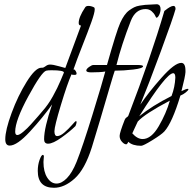

<svg xmlns="http://www.w3.org/2000/svg" viewBox="-20 -683 913 910"><path d="M426 -648Q429 -646 429 -639Q429 -623 413.5 -579.5Q398 -536 370.5 -466.5Q343 -397 328 -353Q329 -354 330 -354Q334 -354 338.5 -347Q343 -340 343 -334Q343 -328 333 -328Q320 -328 319 -331Q299 -286 268.5 -185Q238 -84 238 -61Q238 -38 251 -38Q266 -38 286 -55.5Q306 -73 321.5 -91Q337 -109 340 -109Q343 -109 343 -104Q343 -101 341.5 -96Q340 -91 338.5 -87.5Q337 -84 336 -84Q313 -61 272 -31.5Q231 -2 208 -2Q189 -2 189 -23Q189 -77 227 -188Q184 -127 122.5 -60Q61 7 26 7Q5 7 5 -23Q5 -66 35 -147.5Q65 -229 106.5 -295.5Q148 -362 176 -362H180Q187 -362 196.5 -369.5Q206 -377 217 -377Q232 -377 259.5 -369Q287 -361 289 -361Q290 -361 290 -362Q362 -556 364 -562Q353 -562 353 -574Q353 -602 383 -647Q387 -655 399 -655Q412 -655 426 -648ZM283 -339Q283 -350 224 -350Q207 -350 199 -348Q177 -342 114.5 -227Q52 -112 52 -59Q52 -43 62 -43Q72 -43 91 -59Q110 -75 126 -93Q142 -111 161 -132.5Q180 -154 181 -156Q208 -186 230.5 -226.5Q253 -267 267.5 -302Q282 -337 283 -339Z M725 -663Q741 -660 741 -640Q741 -626 734.5 -612.5Q728 -599 721 -599Q720 -599 715 -609.5Q710 -620 698.5 -630Q687 -640 670 -640Q622 -640 600 -584Q556 -471 532 -375H630Q658 -375 658 -369Q658 -359 612 -353.5Q566 -348 524 -348Q520 -338 499.5 -268Q479 -198 453.5 -111.5Q428 -25 415 16Q382 120 333.5 163.5Q285 207 236 207Q159 207 159 127Q159 99 167.5 75Q176 51 183 51Q187 51 188 57Q186 77 186 85Q186 131 204 159Q222 187 248 187Q272 187 297 161.5Q322 136 343 84Q371 14 418.5 -140Q466 -294 479 -344Q455 -340 412 -340Q389 -340 389 -349Q389 -356 402 -365.5Q415 -375 423 -375H487Q533 -538 550 -575Q559 -595 569.5 -610Q580 -625 592.5 -634Q605 -643 616 -648.5Q627 -654 642.5 -656.5Q658 -659 668.5 -660Q679 -661 697 -661.5Q715 -662 725 -663Z M588 -11Q583 1 578 1Q569 1 558 -11Q547 -23 547 -39Q547 -54 571 -115Q574 -123 580.5 -127Q587 -131 588 -134Q696 -415 759 -631L767 -637Q774 -643 784.5 -649Q795 -655 802 -655Q812 -655 812 -640Q801 -599 742 -439Q683 -279 645 -187Q683 -244 745.5 -314.5Q808 -385 839 -385Q859 -385 859 -348V-341Q858 -321 840 -251Q862 -262 870 -262Q873 -262 873 -260Q873 -255 860.5 -245Q848 -235 835 -230Q796 -101 759 -60Q745 -45 702 -18.5Q659 8 649 8Q608 8 588 -11ZM785 -206Q667 -144 633 -107Q627 -95 618.5 -76Q610 -57 607 -51Q631 -24 656 -24Q697 -24 732.5 -85Q768 -146 785 -206ZM793 -228Q809 -270 811 -315Q811 -336 801 -336Q768 -336 640 -132Q700 -181 793 -228Z"/></svg>

Font: Bilbo Swash Caps
Style: Regular
Weight: 400
Designer: Robert E. Leuschke
Foundry: Robert E. Leuschke
Version: Version 1.003